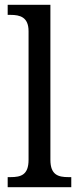

<svg xmlns="http://www.w3.org/2000/svg" viewBox="-20 -780 329 800"><path d="M12 0H277V-42H265C223 -42 190 -51 190 -114V-760H12V-718H24C63 -718 99 -709 99 -650V-114C99 -51 67 -42 24 -42H12Z"/></svg>

Font: Noto Serif Ethiopic SemiCondensed
Style: Regular
Weight: 400
Width: 4
Designer: Monotype Design Team
Foundry: Monotype Imaging Inc.
Version: Version 2.102